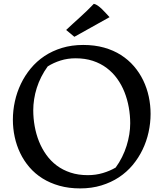

<svg xmlns="http://www.w3.org/2000/svg" viewBox="-20 -997 873 1026"><path d="M48.8 -357.4Q48.8 -406.7 59.6 -455.6Q70.3 -504.4 91.6 -548.8Q112.8 -593.3 144.3 -631.3Q175.8 -669.4 217.5 -697.3Q259.3 -725.1 311.3 -741Q363.3 -756.8 424.8 -756.8Q485.4 -756.8 535.9 -742.7Q586.4 -728.5 626.2 -703.1Q666 -677.7 695.8 -643.1Q725.6 -608.4 745.4 -567.4Q765.1 -526.4 774.9 -481Q784.7 -435.5 784.7 -388.7Q784.7 -339.4 773.9 -290.5Q763.2 -241.7 741.9 -197.5Q720.7 -153.3 689 -115.2Q657.2 -77.1 615.5 -49.6Q573.7 -22 521.7 -6.1Q469.7 9.8 408.2 9.8Q347.7 9.8 297.4 -4.4Q247.1 -18.6 207 -43.7Q167 -68.8 137.2 -103.5Q107.4 -138.2 87.9 -179Q68.4 -219.7 58.6 -265.1Q48.8 -310.5 48.8 -357.4ZM157.7 -408.2Q157.7 -365.2 165.3 -322.8Q172.9 -280.3 188.2 -241.7Q203.6 -203.1 227.3 -169.9Q251 -136.7 283.2 -112.5Q315.4 -88.4 356.9 -74.7Q398.4 -61 449.2 -61Q491.7 -61 529.5 -72.3Q567.4 -83.5 598.1 -101.6Q617.7 -128.4 632.3 -158Q647 -187.5 656.5 -218Q666 -248.5 670.9 -278.8Q675.8 -309.1 675.8 -337.9Q675.8 -380.9 668.2 -423.3Q660.6 -465.8 645.3 -504.6Q629.9 -543.5 606.2 -576.4Q582.5 -609.4 550 -633.8Q517.6 -658.2 476.1 -671.9Q434.6 -685.5 383.8 -685.5Q341.3 -685.5 303.5 -673.6Q265.6 -661.6 234.9 -642.1Q215.3 -615.2 200.7 -586.2Q186 -557.1 176.5 -527.1Q167 -497.1 162.4 -466.8Q157.7 -436.5 157.7 -408.2ZM333.5 -836.9Q352.5 -855 371.1 -871.8Q389.6 -888.7 408 -905.3Q426.3 -921.9 444.6 -939.5Q462.9 -957 481.4 -976.6Q491.7 -974.6 502.7 -966.8Q513.7 -959 524.7 -948.5Q535.6 -938 546.1 -926.3Q556.6 -914.6 565.4 -905.3L377.4 -800.3Z"/></svg>

Font: Donegal One
Style: Regular
Weight: 400
Designer: Gary Lonergan
Foundry: Sorkin Type Co.
Version: Version 1.004